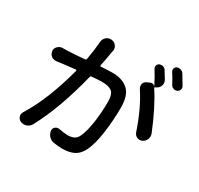

<svg xmlns="http://www.w3.org/2000/svg" viewBox="-180 -1064 1360 1315"><g transform="rotate(30 500.0 -406.0)"><path d="M960 -750Q963.9 -742.2 963.9 -734.4Q963.9 -728.5 961.9 -723.6Q957 -710 944.3 -704.1Q929.7 -698.2 915.5 -703.6Q901.4 -709 894.5 -721.7Q872.1 -765.6 849.6 -798.8Q841.8 -810.5 845.7 -823.2Q849.6 -835.9 861.3 -841.8Q869.1 -844.7 877.9 -844.7Q883.8 -844.7 890.6 -842.8Q905.3 -838.9 914.1 -826.2Q937.5 -788.1 960 -750ZM319.3 -730.5Q321.3 -753.9 338.9 -769.5Q354.5 -782.2 373 -782.2Q376 -782.2 378.9 -782.2H381.8Q404.3 -779.3 418 -760.7Q427.7 -747.1 427.7 -731.4Q427.7 -725.6 426.8 -719.7Q424.8 -713.9 423.8 -708Q417 -663.1 402.3 -591.8Q402.3 -589.8 403.8 -587.4Q405.3 -585 408.2 -585.9Q469.7 -589.8 500 -589.8Q578.1 -589.8 623 -549.3Q668 -508.8 668 -412.1Q668 -312.5 654.3 -212.4Q640.6 -112.3 612.3 -52.7Q588.9 -4.9 551.8 14.2Q514.6 33.2 459 33.2Q429.7 33.2 392.6 27.3Q369.1 24.4 352.5 7.3Q335.9 -9.8 332 -34.2Q332 -37.1 332 -40Q332 -54.7 342.8 -64.5Q353.5 -74.2 367.2 -74.2Q371.1 -74.2 375 -74.2Q419.9 -65.4 446.3 -65.4Q474.6 -65.4 494.6 -75.2Q514.6 -85 527.3 -112.3Q547.9 -156.2 559.6 -236.8Q571.3 -317.4 571.3 -401.4Q571.3 -460.9 546.9 -480.5Q522.5 -500 469.7 -500Q443.4 -500 387.7 -495.1Q379.9 -495.1 377.9 -488.3Q306.6 -201.2 204.1 -11.7Q192.4 8.8 169.9 16.6Q159.2 20.5 148.4 20.5Q136.7 20.5 124 15.6Q105.5 7.8 98.6 -12.7Q96.7 -19.5 96.7 -26.4Q96.7 -39.1 104.5 -50.8Q206.1 -212.9 276.4 -476.6Q276.4 -479.5 274.9 -481.4Q273.4 -483.4 270.5 -483.4Q174.8 -472.7 169.9 -471.7Q150.4 -469.7 126 -465.8Q121.1 -465.8 118.2 -465.8Q100.6 -465.8 85.9 -476.6Q69.3 -490.2 67.4 -511.7Q66.4 -514.6 66.4 -516.6Q66.4 -535.2 80.1 -548.8Q94.7 -564.5 116.2 -565.4Q127.9 -565.4 158.2 -566.4Q202.1 -567.4 291 -575.2Q297.9 -576.2 299.8 -583Q314.5 -665 319.3 -730.5ZM834 -725.6Q839.8 -713.9 839.8 -701.2Q839.8 -692.4 836.9 -683.6Q829.1 -662.1 807.6 -652.3L801.8 -649.4Q794.9 -647.5 798.8 -640.6Q870.1 -532.2 938.5 -363.3Q942.4 -352.5 942.4 -341.8Q942.4 -331.1 938.5 -320.3Q929.7 -298.8 908.2 -288.1Q898.4 -284.2 888.7 -284.2Q878.9 -284.2 869.1 -288.1Q849.6 -296.9 842.8 -317.4Q790 -475.6 715.8 -587.9Q709 -599.6 709 -611.3Q709 -617.2 710 -623Q714.8 -641.6 732.4 -649.4L756.8 -660.2Q763.7 -663.1 770.5 -663.1Q783.2 -663.1 793 -650.4Q793 -650.4 793.9 -650.4Q761.7 -713.9 734.4 -756.8Q727.5 -768.6 731.4 -781.2Q735.4 -793.9 747.1 -799.8Q755.9 -802.7 763.7 -802.7Q770.5 -802.7 776.4 -800.8Q791 -796.9 798.8 -783.2Q815.4 -757.8 834 -725.6Z"/></g></svg>

Font: Gen Jyuu Gothic Medium
Style: Regular
Weight: 500
Designer: [Source Han Sans]
Ryoko NISHIZUKA  (kana & ideographs); Paul D. Hunt (Latin, Greek & Cyrillic); Wenlong ZHANG  (bopomofo
Version: Version 1.002.20150607